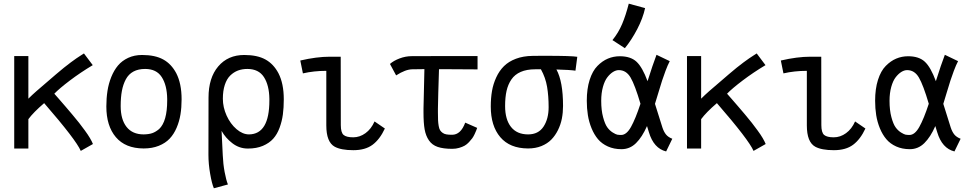

<svg xmlns="http://www.w3.org/2000/svg" viewBox="-20 -800 5216 1034"><path d="M272.5 -295.4Q277.8 -289.6 299.1 -265.1Q320.3 -240.7 333.3 -225.6Q346.2 -210.4 368.4 -184.3Q390.6 -158.2 405.8 -138.7Q420.9 -119.1 437.3 -96.9Q453.6 -74.7 464.4 -56.4Q475.1 -38.1 480.5 -24.4L415 12.7Q390.1 -45.9 217.8 -244.6Q159.7 -194.8 132.8 -158.2V0H56.6V-498H132.8V-268.6Q152.8 -288.6 177 -309.8Q201.2 -331.1 232.9 -357.9Q264.6 -384.8 281.7 -399.9Q326.7 -438.5 361.1 -463.9Q395.5 -489.3 413.1 -500Q430.7 -510.7 432.1 -512.2L479.5 -449.2Q413.6 -409.7 356.4 -366.5Q299.3 -323.2 272.5 -295.4Z M752.9 -0.5Q655.3 -1 604 -61.3Q552.7 -121.6 552.7 -226.6Q552.7 -271 558.8 -310.3Q564.9 -349.6 579.3 -385.5Q593.8 -421.4 615.5 -447.3Q637.2 -473.1 670.4 -488.5Q703.6 -503.9 745.1 -503.9Q815.4 -503.9 859.1 -479.7Q902.8 -455.6 929.2 -405.8Q958 -350.1 958 -265.1Q958 -221.2 951.9 -183.8Q945.8 -146.5 931.2 -112.1Q916.5 -77.6 893.8 -53.5Q871.1 -29.3 835.4 -14.9Q799.8 -0.5 753.9 -0.5ZM836.9 -105Q880.4 -146 880.4 -258.8V-267.6Q879.4 -340.8 851.1 -384.8Q822.8 -428.7 761.7 -428.7Q724.6 -428.7 698.5 -414.6Q672.4 -400.4 657.7 -373Q643.1 -345.7 636.5 -310.8Q629.9 -275.9 629.9 -229Q629.9 -156.7 661.6 -116.5Q693.4 -76.2 753.9 -76.2Q781.7 -76.7 800 -83Q818.4 -89.4 836.9 -105Z M1103 -274.4Q1103 -380.9 1155.3 -442.4Q1207.5 -503.9 1295.4 -503.9Q1365.7 -503.9 1409.4 -479.7Q1453.1 -455.6 1479.5 -405.8Q1508.3 -350.1 1508.3 -265.1Q1508.3 -220.2 1503.4 -183.6Q1498.5 -147 1485.6 -111.8Q1472.7 -76.7 1451.4 -53Q1430.2 -29.3 1395.8 -14.6Q1361.3 0 1315.4 0H1314.5Q1268.6 0 1231.4 -28.6Q1194.3 -57.1 1173.3 -95.2L1179.7 36.6Q1181.6 82.5 1189.7 126.2Q1197.8 169.9 1207.5 193.4L1131.8 213.9Q1121.1 189.9 1111.8 136.2Q1102.5 82.5 1102.5 34.2ZM1430.7 -258.8V-267.6Q1429.7 -340.8 1401.4 -384.8Q1373 -428.7 1312 -428.7Q1284.7 -428.7 1261.7 -420.2Q1238.8 -411.6 1220 -393.3Q1201.2 -375 1190.7 -343Q1180.2 -311 1180.2 -268.1Q1180.2 -222.2 1200.4 -177.5Q1220.7 -132.8 1253.7 -104.5Q1286.6 -76.2 1321.3 -76.2Q1430.7 -77.6 1430.7 -258.8Z M1756.3 -494.6H1814.9Q1814.9 -494.6 1815.4 -126.5Q1815.4 -85.9 1830.6 -73.2Q1845.7 -60.5 1882.3 -60.5Q1917.5 -60.5 1948.2 -82.8Q1979 -105 1997.1 -146L2052.7 -107.9Q2025.4 -49.3 1986.3 -20.3Q1947.3 8.8 1882.8 8.8Q1816.9 8.8 1782.7 -9.8Q1737.3 -34.7 1737.3 -124.5V-418.5Q1670.4 -418.5 1611.3 -404.8L1597.2 -474.1Q1685.5 -494.6 1756.3 -494.6Z M2343.8 -498H2403.3Q2403.3 -498 2471.2 -498H2543H2551.8V-426.3L2403.3 -427.2H2344.2Q2341.8 -370.1 2340.3 -300.3Q2338.9 -230.5 2338.4 -214.8V-195.3Q2338.4 -168.9 2339.1 -153.1Q2339.8 -137.2 2342.5 -121.8Q2345.2 -106.4 2350.1 -98.6Q2355 -90.8 2363.8 -84.5Q2372.6 -78.1 2384.5 -76.2Q2396.5 -74.2 2414.6 -74.2Q2461.4 -74.2 2485.4 -139.6L2549.8 -111.3Q2545.9 -101.1 2544.2 -96.2Q2542.5 -91.3 2535.9 -77.4Q2529.3 -63.5 2523.2 -55.2Q2517.1 -46.9 2505.9 -34.7Q2494.6 -22.5 2482.4 -15.6Q2470.2 -8.8 2452.9 -3.7Q2435.5 1.5 2415.5 1.5Q2367.2 1.5 2337.2 -8.8Q2307.1 -19 2290 -43.9Q2272.9 -68.8 2266.8 -103.5Q2260.7 -138.2 2260.7 -193.8V-214.8Q2261.7 -238.8 2262.9 -308.6Q2264.2 -378.4 2265.6 -427.7L2200.2 -426.8Q2163.6 -426.3 2113.3 -394L2080.1 -455.6Q2099.6 -473.1 2132.1 -485.4Q2164.6 -497.6 2197.8 -497.6Z M2893.1 -426.8Q2893.1 -426.8 2882.3 -426.8Q2882.3 -426.8 2862.3 -426.8Q2816.4 -426.8 2784.4 -412.8Q2752.4 -398.9 2734.1 -372.1Q2715.8 -345.2 2708 -310.5Q2700.2 -275.9 2700.2 -229Q2700.2 -156.7 2731.9 -116.5Q2763.7 -76.2 2824.2 -76.2Q2879.4 -76.2 2907 -117.9Q2934.6 -159.7 2934.6 -223.1Q2934.6 -282.7 2926.3 -332.3Q2918 -381.8 2893.1 -426.8ZM2976.6 -425.8Q3012.2 -360.8 3012.2 -229.5Q3012.2 -193.8 3005.9 -161.4Q2999.5 -128.9 2984.9 -99.4Q2970.2 -69.8 2949 -48.1Q2927.7 -26.4 2895.8 -13.4Q2863.8 -0.5 2824.2 -0.5H2823.2Q2725.6 -1 2674.3 -61.3Q2623 -121.6 2623 -226.6Q2623 -271.5 2629.6 -309.8Q2636.2 -348.1 2652.6 -383.5Q2668.9 -418.9 2694.1 -443.8Q2719.2 -468.8 2758.5 -483.6Q2797.9 -498.5 2848.1 -499Q2849.1 -499 2874.3 -499.3Q2899.4 -499.5 2920.4 -499.5Q3058.6 -499.5 3088.9 -494.1L3079.1 -419.4Q3049.8 -423.8 2976.6 -425.8Z M3278.3 -584Q3310.5 -623.5 3330.3 -670.4Q3350.1 -717.3 3366.2 -780.3L3454.1 -756.3Q3442.4 -702.1 3412.1 -643.8Q3381.8 -585.4 3345.2 -540.5ZM3217.8 -257.3Q3217.8 -206.5 3227.8 -169.2Q3237.8 -131.8 3250.5 -114.3Q3263.2 -96.7 3279.8 -86.4Q3296.4 -76.2 3304.4 -74.7Q3312.5 -73.2 3318.8 -73.2H3325.2Q3354 -73.2 3378.2 -116.5Q3402.3 -159.7 3429.2 -241.2Q3399.4 -342.3 3376 -382.3Q3352.5 -422.4 3312.5 -422.4Q3297.4 -422.4 3281.5 -412.6Q3265.6 -402.8 3251 -384Q3236.3 -365.2 3227.1 -332Q3217.8 -298.8 3217.8 -257.3ZM3507.3 -240.7Q3541.5 -130.9 3547.4 -113.3Q3555.2 -89.8 3566.7 -75.7Q3578.1 -61.5 3600.6 -52.7L3567.4 15.6Q3500.5 -1 3474.6 -87.9Q3467.8 -110.4 3464.4 -121.1Q3438.5 -62 3405.3 -29.3Q3372.1 3.4 3327.1 3.4Q3286.1 3.4 3253.7 -11.2Q3221.2 -25.9 3200.4 -50.5Q3179.7 -75.2 3165.8 -109.1Q3151.9 -143.1 3146 -179.7Q3140.1 -216.3 3140.1 -257.3Q3140.1 -321.8 3155.5 -369.9Q3170.9 -418 3197.3 -444.8Q3223.6 -471.7 3253.9 -484.4Q3284.2 -497.1 3317.9 -497.1Q3376.5 -497.1 3408.2 -467.3Q3439.9 -437.5 3467.3 -362.8Q3495.6 -452.6 3515.6 -504.9L3586.9 -470.7Q3575.7 -449.2 3564 -418Q3552.2 -386.7 3545.7 -366Q3539.1 -345.2 3525.4 -300Q3511.7 -254.9 3507.3 -240.7Z M3895.5 -295.4Q3900.9 -289.6 3922.1 -265.1Q3943.4 -240.7 3956.3 -225.6Q3969.2 -210.4 3991.5 -184.3Q4013.7 -158.2 4028.8 -138.7Q4043.9 -119.1 4060.3 -96.9Q4076.7 -74.7 4087.4 -56.4Q4098.1 -38.1 4103.5 -24.4L4038.1 12.7Q4013.2 -45.9 3840.8 -244.6Q3782.7 -194.8 3755.9 -158.2V0H3679.7V-498H3755.9V-268.6Q3775.9 -288.6 3800 -309.8Q3824.2 -331.1 3856 -357.9Q3887.7 -384.8 3904.8 -399.9Q3949.7 -438.5 3984.1 -463.9Q4018.6 -489.3 4036.1 -500Q4053.7 -510.7 4055.2 -512.2L4102.5 -449.2Q4036.6 -409.7 3979.5 -366.5Q3922.4 -323.2 3895.5 -295.4Z M4344.2 -494.6H4402.8Q4402.8 -494.6 4403.3 -126.5Q4403.3 -85.9 4418.5 -73.2Q4433.6 -60.5 4470.2 -60.5Q4505.4 -60.5 4536.1 -82.8Q4566.9 -105 4585 -146L4640.6 -107.9Q4613.3 -49.3 4574.2 -20.3Q4535.2 8.8 4470.7 8.8Q4404.8 8.8 4370.6 -9.8Q4325.2 -34.7 4325.2 -124.5V-418.5Q4258.3 -418.5 4199.2 -404.8L4185.1 -474.1Q4273.4 -494.6 4344.2 -494.6Z M4770.5 -257.3Q4770.5 -206.5 4780.5 -169.2Q4790.5 -131.8 4803.2 -114.3Q4815.9 -96.7 4832.5 -86.4Q4849.1 -76.2 4857.2 -74.7Q4865.2 -73.2 4871.6 -73.2H4877.9Q4906.7 -73.2 4930.9 -116.5Q4955.1 -159.7 4981.9 -241.2Q4952.1 -342.3 4928.7 -382.3Q4905.3 -422.4 4865.2 -422.4Q4850.1 -422.4 4834.2 -412.6Q4818.4 -402.8 4803.7 -384Q4789.1 -365.2 4779.8 -332Q4770.5 -298.8 4770.5 -257.3ZM5060.1 -240.7Q5094.2 -130.9 5100.1 -113.3Q5107.9 -89.8 5119.4 -75.7Q5130.9 -61.5 5153.3 -52.7L5120.1 15.6Q5053.2 -1 5027.3 -87.9Q5020.5 -110.4 5017.1 -121.1Q4991.2 -62 4958 -29.3Q4924.8 3.4 4879.9 3.4Q4838.9 3.4 4806.4 -11.2Q4773.9 -25.9 4753.2 -50.5Q4732.4 -75.2 4718.5 -109.1Q4704.6 -143.1 4698.7 -179.7Q4692.9 -216.3 4692.9 -257.3Q4692.9 -321.8 4708.3 -369.9Q4723.6 -418 4750 -444.8Q4776.4 -471.7 4806.6 -484.4Q4836.9 -497.1 4870.6 -497.1Q4929.2 -497.1 4960.9 -467.3Q4992.7 -437.5 5020 -362.8Q5048.3 -452.6 5068.4 -504.9L5139.6 -470.7Q5128.4 -449.2 5116.7 -418Q5105 -386.7 5098.4 -366Q5091.8 -345.2 5078.1 -300Q5064.5 -254.9 5060.1 -240.7Z"/></svg>

Font: FantasqueSansM Nerd Font
Style: Regular
Weight: 400
Monospace: yes
Designer: Jany Belluz
Version: Version 1.8.0 ; ttfautohint (v1.8.2);Nerd Fonts 3.4.0